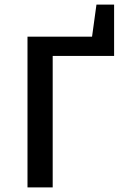

<svg xmlns="http://www.w3.org/2000/svg" viewBox="-20 -818 546 838"><path d="M100 0V-658H210V0ZM151 -574V-658H478V-574ZM376 -616 401 -798H478V-616Z"/></svg>

Font: Ysabeau SemiBold
Style: Regular
Weight: 600
Designer: Christian Thalmann (Catharsis Fonts)
Version: Version 2.000;gftools[0.9.27.dev2+g8671c4b]